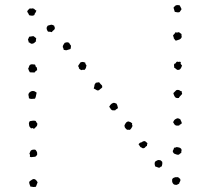

<svg xmlns="http://www.w3.org/2000/svg" viewBox="-20 -746 845 775"><path d="M685.5 -698.2Q680.7 -711.9 680.7 -713.9Q680.7 -717.8 683.6 -719.2Q686.5 -720.7 689.5 -724.6Q697.3 -726.6 705.1 -724.6Q707 -720.7 709 -717.3Q710.9 -713.9 712.9 -709Q710.9 -706.1 709 -703.1Q707 -700.2 705.1 -697.3Q699.2 -695.3 695.3 -696.3Q691.4 -697.3 685.5 -698.2ZM127 -703.1Q123 -693.4 121.1 -691.9Q119.1 -690.4 119.1 -685.5Q114.3 -682.6 109.9 -682.6Q105.5 -682.6 97.7 -684.6Q93.8 -693.4 92.3 -694.8Q90.8 -696.3 89.8 -700.2Q92.8 -706.1 95.2 -707.5Q97.7 -709 99.6 -711.9Q109.4 -710.9 110.4 -711.9Q111.3 -712.9 113.3 -711.9Q118.2 -710.9 120.1 -708Q122.1 -705.1 127 -703.1ZM199.2 -641.6Q199.2 -637.7 200.7 -635.7Q202.1 -633.8 201.2 -630.9Q200.2 -626 195.8 -623.5Q191.4 -621.1 189.5 -616.2Q184.6 -618.2 173.8 -618.2Q163.1 -631.8 172.9 -642.6Q178.7 -643.6 183.6 -645.5Q188.5 -647.5 194.3 -644.5ZM688.5 -616.2Q690.4 -614.3 695.3 -614.7Q700.2 -615.2 702.1 -616.2Q705.1 -614.3 707.5 -612.3Q710 -610.4 712.9 -608.4Q711.9 -604.5 712.9 -602.1Q713.9 -599.6 712.9 -594.7Q710 -588.9 704.1 -586.4Q698.2 -584 690.4 -582Q686.5 -583 685.5 -585.9Q684.6 -588.9 681.6 -590.8Q681.6 -594.7 680.2 -597.7Q678.7 -600.6 678.7 -603.5Q684.6 -610.4 686.5 -612.3ZM126 -591.8Q126 -586.9 125 -585Q124 -583 126 -580.1Q122.1 -576.2 118.2 -572.8Q114.3 -569.3 107.4 -569.3Q103.5 -570.3 101.6 -572.3Q99.6 -574.2 95.7 -575.2Q95.7 -579.1 94.7 -580.6Q93.8 -582 92.8 -586.9Q96.7 -593.8 96.7 -595.2Q96.7 -596.7 97.7 -597.7Q107.4 -598.6 110.4 -599.6Q113.3 -600.6 116.2 -599.6Q119.1 -596.7 121.6 -595.2Q124 -593.8 126 -591.8ZM237.3 -544.9Q235.4 -553.7 234.4 -554.2Q233.4 -554.7 233.4 -556.6Q233.4 -561.5 235.8 -564.9Q238.3 -568.4 241.2 -573.2Q251 -576.2 253.4 -575.2Q255.9 -574.2 258.8 -573.2Q260.7 -570.3 262.2 -567.4Q263.7 -564.5 266.6 -561.5Q265.6 -553.7 265.6 -551.8Q265.6 -549.8 263.7 -547.9Q252.9 -544.9 250.5 -543.9Q248 -543 247.1 -543ZM710 -495.1Q708 -489.3 710.4 -486.8Q712.9 -484.4 714.8 -481.4Q711.9 -472.7 708.5 -468.3Q705.1 -463.9 700.2 -463.9Q695.3 -462.9 691.4 -466.8Q687.5 -470.7 682.6 -473.6Q683.6 -477.5 682.6 -480.5Q681.6 -483.4 683.6 -488.3Q688.5 -489.3 689.5 -491.7Q690.4 -494.1 692.4 -496.1Q696.3 -498 698.7 -496.6Q701.2 -495.1 706.1 -497.1ZM129.9 -462.9Q122.1 -459 121.1 -454.1Q116.2 -453.1 112.3 -453.6Q108.4 -454.1 100.6 -454.1Q94.7 -463.9 95.2 -465.8Q95.7 -467.8 92.8 -466.8Q95.7 -471.7 97.2 -477.5Q98.6 -483.4 103.5 -485.4Q108.4 -487.3 112.3 -486.3Q116.2 -485.4 121.1 -485.4Q123 -483.4 123.5 -479.5Q124 -475.6 127.9 -474.6Q128.9 -471.7 129.4 -469.2Q129.9 -466.8 129.9 -462.9ZM294.9 -478.5Q296.9 -483.4 299.8 -486.8Q302.7 -490.2 304.7 -494.1Q312.5 -497.1 316.4 -495.6Q320.3 -494.1 324.2 -493.2Q324.2 -489.3 325.7 -486.8Q327.1 -484.4 329.1 -482.4Q327.1 -470.7 325.2 -468.8Q323.2 -466.8 321.3 -463.9Q311.5 -464.8 311.5 -463.9Q311.5 -462.9 309.6 -462.9Q302.7 -464.8 299.8 -468.8Q297.9 -470.7 298.3 -473.6Q298.8 -476.6 294.9 -478.5ZM392.6 -396.5Q393.6 -392.6 390.1 -390.6Q386.7 -388.7 384.8 -386.7Q377 -377.9 370.1 -382.3Q363.3 -386.7 358.4 -388.7Q358.4 -390.6 359.9 -394.5Q361.3 -398.4 361.3 -402.3Q362.3 -406.2 363.8 -407.7Q365.2 -409.2 367.2 -412.1Q376 -413.1 377.4 -413.6Q378.9 -414.1 379.9 -414.1Q387.7 -404.3 390.1 -402.8Q392.6 -401.4 392.6 -396.5ZM714.8 -377.9Q711.9 -376 713.9 -372.6Q715.8 -369.1 714.8 -366.2Q703.1 -354.5 702.1 -350.6Q690.4 -348.6 686 -355Q681.6 -361.3 679.7 -370.1Q689.5 -379.9 691.4 -381.8Q693.4 -383.8 701.2 -382.8Q705.1 -381.8 707.5 -379.4Q710 -377 714.8 -377.9ZM127.9 -372.1Q125 -353.5 121.1 -347.7Q114.3 -346.7 107.4 -346.7Q100.6 -346.7 96.7 -349.6Q96.7 -355.5 95.2 -359.9Q93.8 -364.3 95.7 -368.2Q97.7 -373 104 -376.5Q110.4 -379.9 118.2 -377.9Q121.1 -377 123.5 -375Q126 -373 127.9 -372.1ZM513.7 -249Q511.7 -244.1 513.7 -241.7Q515.6 -239.3 513.7 -234.4Q512.7 -232.4 509.8 -228Q506.8 -223.6 504.9 -222.7Q502 -220.7 499 -222.2Q496.1 -223.6 493.2 -221.7Q484.4 -229.5 483.4 -232.9Q482.4 -236.3 482.4 -240.2Q487.3 -250 490.2 -252.4Q493.2 -254.9 498 -255.9Q508.8 -252.9 509.8 -251Q510.7 -249 513.7 -249ZM713.9 -249Q711.9 -245.1 708.5 -244.1Q705.1 -243.2 703.1 -239.3Q691.4 -238.3 689.5 -239.7Q687.5 -241.2 684.6 -243.2Q678.7 -252 678.7 -252.9Q682.6 -261.7 687.5 -264.6Q692.4 -267.6 696.3 -268.6Q704.1 -267.6 704.6 -266.1Q705.1 -264.6 707 -265.6Q709 -260.7 710.9 -257.3Q712.9 -253.9 713.9 -249ZM456.1 -310.5Q454.1 -306.6 450.7 -305.7Q447.3 -304.7 445.3 -300.8Q433.6 -299.8 431.6 -301.8Q429.7 -303.7 427.7 -304.7Q422.9 -313.5 421.9 -313.5Q420.9 -313.5 420.9 -315.4Q425.8 -324.2 430.2 -327.1Q434.6 -330.1 439.5 -331.1Q446.3 -330.1 447.3 -328.6Q448.2 -327.1 450.2 -328.1Q452.1 -324.2 453.6 -320.3Q455.1 -316.4 456.1 -310.5ZM124 -257.8Q127.9 -250 130.9 -247.1Q130.9 -239.3 127 -235.4Q123 -231.4 118.2 -226.6Q113.3 -226.6 111.8 -228.5Q110.4 -230.5 105.5 -227.5Q97.7 -236.3 98.1 -237.3Q98.6 -238.3 97.7 -239.3Q95.7 -250 97.7 -252Q99.6 -253.9 99.6 -256.8Q107.4 -257.8 112.3 -258.8Q117.2 -259.8 124 -257.8ZM575.2 -168Q573.2 -162.1 573.2 -157.2Q568.4 -155.3 566.4 -151.9Q564.5 -148.4 558.6 -147.5Q554.7 -147.5 552.7 -149.4Q550.8 -151.4 546.9 -152.3Q544.9 -156.2 539.1 -164.1Q542 -166 543.5 -168.5Q544.9 -170.9 549.8 -170.9Q562.5 -179.7 567.4 -174.8Q572.3 -169.9 575.2 -168ZM711.9 -144.5Q713.9 -139.6 712.4 -136.2Q710.9 -132.8 711.9 -128.9Q707 -127 704.1 -123.5Q701.2 -120.1 693.4 -122.1Q682.6 -125 680.7 -128.4Q678.7 -131.8 677.7 -132.8Q676.8 -137.7 679.2 -140.6Q681.6 -143.6 682.6 -150.4Q685.5 -148.4 688 -150.4Q690.4 -152.3 694.3 -152.3Q706.1 -150.4 708 -148.4Q710 -146.5 711.9 -144.5ZM100.6 -113.3Q101.6 -122.1 100.6 -122.6Q99.6 -123 98.6 -125Q100.6 -129.9 102.1 -134.3Q103.5 -138.7 108.4 -140.6Q110.4 -141.6 116.2 -142.1Q122.1 -142.6 124 -140.6Q129.9 -132.8 129.9 -129.4Q129.9 -126 129.9 -121.1Q124 -113.3 123 -113.8Q122.1 -114.3 121.1 -113.3Q109.4 -112.3 106.9 -111.8Q104.5 -111.3 100.6 -113.3ZM634.8 -92.8Q635.7 -85 634.8 -82.5Q633.8 -80.1 632.8 -74.2Q628.9 -74.2 627 -71.3Q625 -68.4 620.1 -69.3Q610.4 -73.2 609.4 -73.2Q608.4 -73.2 606.4 -74.2Q601.6 -88.9 607.4 -94.7Q616.2 -100.6 621.6 -100.1Q627 -99.6 628.9 -98.6ZM703.1 -4.9Q698.2 -2.9 695.8 -1Q693.4 1 688.5 0Q679.7 0 675.8 -9.8Q674.8 -11.7 674.8 -15.6Q674.8 -19.5 674.8 -21.5Q676.8 -27.3 683.6 -29.3Q687.5 -31.2 691.4 -30.8Q695.3 -30.3 699.2 -31.2Q701.2 -27.3 704.1 -26.4Q707 -25.4 708 -21.5Q709 -16.6 706.5 -13.2Q704.1 -9.8 703.1 -4.9ZM125 7.8Q114.3 9.8 111.3 8.3Q108.4 6.8 103.5 7.8Q95.7 -8.8 98.6 -12.7Q100.6 -15.6 103 -16.6Q105.5 -17.6 110.4 -21.5Q118.2 -26.4 126 -18.6Q132.8 -9.8 131.8 -9.3Q130.9 -8.8 130.9 -7.8Z"/></svg>

Font: Codystar
Style: Light
Weight: 300
Version: Version 1.000